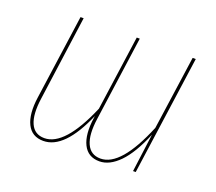

<svg xmlns="http://www.w3.org/2000/svg" viewBox="-95 -646 884 785"><g transform="rotate(20 347.0 -254.0)"><path d="M618.7 -518.1H632.3L559.6 0H547.9L569.8 -166Q532.7 -76.7 490.5 -33.4Q448.2 9.8 404.3 9.8Q354.5 9.8 333.5 -32.5Q312.5 -74.7 323.2 -149.9L324.7 -158.7Q252.4 9.8 160.2 9.8Q110.4 9.8 89.4 -32.5Q68.4 -74.7 79.1 -149.9L130.9 -518.1H144.5L93.8 -150.9Q83.5 -78.6 100.6 -40.5Q117.7 -2.4 160.6 -2.4Q249 -2.4 329.6 -191.9L375.5 -518.1H388.7L337.4 -150.9Q327.1 -79.1 344.5 -40.8Q361.8 -2.4 404.8 -2.4Q493.2 -2.4 573.2 -197.3Z"/></g></svg>

Font: Fira Sans Compressed Hair
Style: Italic
Weight: 100
Width: 3
Italic angle: -8°
Designer: Carrois Corporate & Edenspiekermann AG
Foundry: Carrois Corporate GbR & Edenspiekermann AG
Version: Version 4.203;PS 004.203;hotconv 1.0.88;makeotf.lib2.5.64775